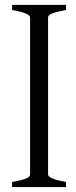

<svg xmlns="http://www.w3.org/2000/svg" viewBox="-20 -762 311 782"><path d="M175.8 -50.8Q175.8 -43.5 192.4 -35.6Q209 -27.8 249 -21V0H29.3V-21Q50.3 -24.4 64.5 -28.1Q78.6 -31.7 86.9 -35.4Q95.2 -39.1 98.9 -43Q102.5 -46.9 102.5 -50.8V-691.4Q102.5 -698.7 85.9 -706.5Q69.3 -714.4 29.3 -721.2V-742.2H249V-721.2Q228 -717.3 213.9 -713.9Q199.7 -710.4 191.4 -706.8Q183.1 -703.1 179.4 -699.2Q175.8 -695.3 175.8 -691.4Z"/></svg>

Font: Noto Serif Devanagari
Style: Regular
Weight: 400
Designer: Monotype Design Team
Foundry: Monotype Imaging Inc.
Version: Version 1.01